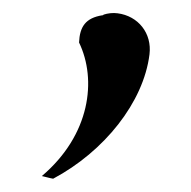

<svg xmlns="http://www.w3.org/2000/svg" viewBox="-20 -153 288 289"><path d="M205 -71C209 -103 188 -129 157 -133C150 -134 142 -133 136 -131L135 -130H134C109 -126 100 -113 99 -89C126 -33 116 50 43 112C48 113 54 115 60 116C137 75 196 1 205 -71Z"/></svg>

Font: Bluebird
Style: LiObl
Weight: 300
Designer: Jasper
Foundry: Cannot Into Space Fonts
Version: Version 0.98